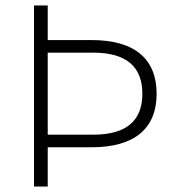

<svg xmlns="http://www.w3.org/2000/svg" viewBox="-20 -680 639 700"><path d="M312 -534Q431 -534 491 -484Q551 -434 551 -338Q551 -243 491 -193Q431 -143 312 -143H154V0H104V-660H154V-534ZM320 -488H154V-189H320Q499 -189 499 -338Q499 -488 320 -488Z"/></svg>

Font: Work Sans Light
Style: Regular
Weight: 300
Designer: Wei Huang
Foundry: Wei Huang
Version: Version 2.012; ttfautohint (v1.8.3)